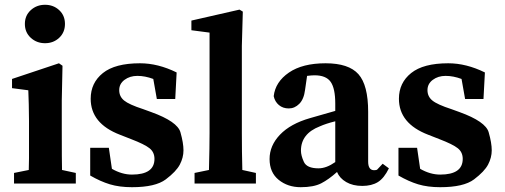

<svg xmlns="http://www.w3.org/2000/svg" viewBox="-20 -760 2089 795"><path d="M293.9 0H38.1V-43.9L99.1 -56.2Q100.1 -94.2 100.1 -104.5Q100.1 -104.5 100.1 -259.8Q100.1 -300.8 99.1 -328.4Q98.1 -356 97.2 -386.2L29.8 -395V-433.1L224.1 -498L238.8 -487.8L235.8 -345.2V-218.8Q235.8 -92.8 236.8 -56.2L293.9 -43.9ZM225.1 -603.5Q201.2 -581.1 166.5 -581.1Q131.8 -581.1 107.4 -603.5Q83 -626 83 -660.9Q83 -695.8 107.4 -718Q131.8 -740.2 166.5 -740.2Q201.2 -740.2 225.1 -718Q249 -695.8 249 -660.9Q249 -626 225.1 -603.5Z M559.6 -498Q634.3 -498 711.4 -460L705.6 -350.1H629.4L614.7 -433.1Q580.6 -445.8 548.8 -445.8Q517.6 -445.8 495.6 -429.4Q473.6 -413.1 473.6 -386.7Q473.6 -360.4 493.9 -343.8Q514.2 -327.1 572.8 -308.1L606.4 -295.9Q714.4 -256.8 727.1 -212.4Q739.7 -168 739.7 -137.7Q739.7 -107.4 724.6 -78.6Q709.5 -49.8 666.5 -17.3Q623.5 15.1 526.4 15.1Q474.6 15.1 435.1 3.2Q395.5 -8.8 353.5 -33.2V-147.9H430.7L443.4 -61Q484.9 -37.1 526.4 -37.1Q619.6 -37.1 619.6 -102.1Q619.6 -129.9 599.1 -146.2Q578.6 -162.6 522.5 -184.1L476.6 -202.1Q355.5 -248.5 355.5 -351.1Q355.5 -417 406 -457.5Q456.5 -498 559.6 -498Z M1039.6 0H785.6V-43.9L845.2 -56.2Q847.7 -153.8 847.7 -210V-625L772.5 -634.8V-674.8L971.7 -720.2L985.4 -711.9L981.4 -569.8V-210Q981.4 -132.3 983.4 -56.2L1039.6 -43.9Z M1504.4 -90.8Q1504.4 -55.2 1529.3 -55.2Q1539.1 -55.2 1542.2 -58.3Q1545.4 -61.5 1564.5 -82L1590.3 -63Q1570.3 -22 1544.7 -6.1Q1519 9.8 1480 9.8Q1440.9 9.8 1413.6 -6.1Q1386.2 -22 1375.5 -47.9Q1341.3 -17.1 1310.1 -1Q1278.8 15.1 1225.1 15.1Q1171.4 15.1 1133.8 -15.4Q1096.2 -45.9 1096.2 -101.6Q1096.2 -157.2 1139.4 -202.4Q1182.6 -247.6 1263.4 -270.8Q1344.2 -293.9 1368.2 -300.8V-331.1Q1368.2 -394 1349.1 -421.1Q1330.1 -448.2 1282.2 -448.2Q1271 -448.2 1251.5 -445.8L1243.2 -388.2Q1238.3 -349.1 1219.2 -330.1Q1200.2 -311 1175.8 -311Q1151.4 -311 1134.8 -325Q1118.2 -338.9 1113.3 -361.8Q1120.1 -420.9 1176.3 -459.5Q1232.4 -498 1328.1 -498Q1423.8 -498 1464.1 -452.9Q1504.4 -407.7 1504.4 -296.9ZM1226.1 -136.2Q1226.1 -116.2 1238.3 -89.6Q1250.5 -63 1298.8 -63Q1331.5 -63 1368.2 -88.9V-257.8Q1329.1 -248 1304.2 -236.8Q1226.1 -206.5 1226.1 -136.2Z M1835.9 -498Q1910.6 -498 1987.8 -460L1981.9 -350.1H1905.8L1891.1 -433.1Q1856.9 -445.8 1825.2 -445.8Q1793.9 -445.8 1772 -429.4Q1750 -413.1 1750 -386.7Q1750 -360.4 1770.3 -343.8Q1790.5 -327.1 1849.1 -308.1L1882.8 -295.9Q1990.7 -256.8 2003.4 -212.4Q2016.1 -168 2016.1 -137.7Q2016.1 -107.4 2001 -78.6Q1985.8 -49.8 1942.9 -17.3Q1899.9 15.1 1802.7 15.1Q1751 15.1 1711.4 3.2Q1671.9 -8.8 1629.9 -33.2V-147.9H1707L1719.7 -61Q1761.2 -37.1 1802.7 -37.1Q1896 -37.1 1896 -102.1Q1896 -129.9 1875.5 -146.2Q1855 -162.6 1798.8 -184.1L1752.9 -202.1Q1631.8 -248.5 1631.8 -351.1Q1631.8 -417 1682.4 -457.5Q1732.9 -498 1835.9 -498Z"/></svg>

Font: SourceSerifPro-Bold
Style: Bold
Weight: 700
Designer: Frank Grießhammer
Foundry: Adobe Systems Incorporated
Version: Version 1.014;PS Version 1.0;hotconv 1.0.73;makeotf.lib2.5.5